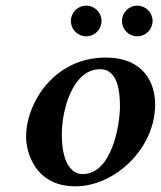

<svg xmlns="http://www.w3.org/2000/svg" viewBox="-20 -647 567 677"><path d="M72 -165C72 -111 103 10 246 10C383 10 527 -121 527 -279C527 -351 490 -444 352 -444C172 -444 72 -285 72 -165ZM198 -173C198 -260 236 -403 333 -403C392 -403 403 -333 403 -272C403 -208 375 -33 271 -33C248 -33 198 -50 198 -173ZM410 -573C410 -543 434 -519 464 -519C494 -519 518 -543 518 -573C518 -603 494 -627 464 -627C434 -627 410 -603 410 -573ZM230 -573C230 -543 254 -519 284 -519C314 -519 338 -543 338 -573C338 -603 314 -627 284 -627C254 -627 230 -603 230 -573Z"/></svg>

Font: Linux Libertine O
Style: Bold Italic
Weight: 700
Italic angle: -11.5°
Designer: Philipp H. Poll
Foundry: Philipp H. Poll
Version: Version 4.1.0